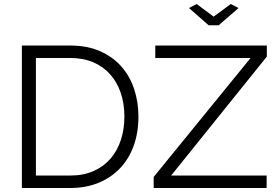

<svg xmlns="http://www.w3.org/2000/svg" viewBox="-20 -937 1383 957"><path d="M960 -917 1045 -854 1130 -917 1169 -897 1070 -811H1020L922 -897ZM746 -55 1229 -648H754V-710H1310V-655L833 -62H1309V0H746ZM89 0V-710H330Q415 -710 478.5 -682Q542 -654 584.5 -606Q627 -558 648.5 -493.5Q670 -429 670 -356Q670 -275 646 -209.5Q622 -144 577.5 -97.5Q533 -51 470.5 -25.5Q408 0 330 0ZM600 -356Q600 -420 582 -473.5Q564 -527 529.5 -566Q495 -605 445 -626.5Q395 -648 330 -648H159V-62H330Q396 -62 446.5 -84.5Q497 -107 531 -146.5Q565 -186 582.5 -239.5Q600 -293 600 -356Z"/></svg>

Font: Oxford Sans
Style: Regular
Weight: 400
Designer: Matt McInerney, Pablo Impallari, Rodrigo Fuenzalida
Foundry: Matt McInerney, Pablo Impallari, Rodrigo Fuenzalida
Version: Version 3.000g; ttfautohint (v1.5) -l 8 -r 28 -G 28 -x 14 -D